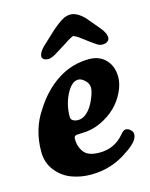

<svg xmlns="http://www.w3.org/2000/svg" viewBox="-106 -745 645 826"><g transform="rotate(-15 216.5 -332.0)"><path d="M219.2 -550.8Q192.9 -534.2 184.1 -528.8Q175.3 -523.4 165.3 -519.3Q155.3 -515.1 147.9 -515.1Q134.8 -515.1 127.2 -520.8Q119.6 -526.4 120.6 -536.1Q123 -553.2 143.6 -573.7L206.5 -632.3Q234.9 -656.2 252.4 -666Q270 -675.8 287.6 -675.8Q316.9 -675.8 350.1 -641.6L400.4 -581.5Q421.9 -554.2 419.9 -536.1Q418.9 -526.4 410.2 -520.8Q401.4 -515.1 388.2 -515.1Q377.9 -515.1 367.9 -521Q357.9 -526.9 333.5 -544.9Q328.6 -548.8 325.7 -550.8Q322.8 -552.7 312.3 -560.8Q301.8 -568.8 298.3 -571.3Q294.9 -573.7 288.1 -577.6Q281.2 -581.5 275.9 -583.5Q270 -581.5 262.9 -577.9Q255.9 -574.2 250.7 -570.8Q245.6 -567.4 235.6 -561Q225.6 -554.7 219.2 -550.8ZM315.9 -469.7Q357.9 -469.7 385.7 -444.3Q417.5 -414.1 417.5 -362.8Q417.5 -331.1 400.4 -296.1Q383.3 -261.2 357.9 -236.3Q328.6 -207.5 288.1 -188.7Q247.6 -169.9 200.7 -169.9Q180.7 -169.9 174.6 -167Q168.5 -164.1 168.5 -153.3Q168.5 -114.3 191.4 -89.4Q210.4 -69.3 257.3 -69.3Q323.2 -69.3 366.2 -120.1Q378.9 -136.7 390.1 -136.7Q400.4 -136.7 410.2 -127.9Q420.4 -119.1 420.4 -107.4Q420.4 -76.7 364.3 -40.5Q289.6 12.7 196.8 12.7Q148.9 12.7 108.6 -3.2Q68.4 -19 41.3 -54.2Q14.2 -89.4 14.2 -138.2Q14.2 -238.3 66.4 -314.5Q112.3 -387.7 176 -428.7Q239.7 -469.7 315.9 -469.7ZM178.2 -235.8Q187.5 -228.5 204.1 -228.5Q225.1 -228.5 244.4 -246.6Q263.7 -264.6 277.3 -295.9Q292.5 -329.6 292.5 -349.1Q292.5 -369.1 274.4 -384.3Q261.2 -396.5 247.6 -396.5Q217.8 -396.5 193.4 -348.1Q171.4 -302.2 171.4 -251.5Q171.4 -241.2 178.2 -235.8Z"/></g></svg>

Font: Cooper*
Style: Bold Italic
Weight: 700
Italic angle: -7°
Designer: Owen Earl
Foundry: indestructible type*
Version: Version 0.001